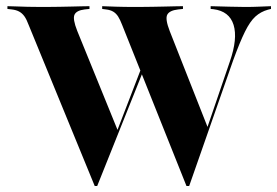

<svg xmlns="http://www.w3.org/2000/svg" viewBox="-20 -591 896 621"><path d="M583.1 10.5 375 -510.5Q368.5 -527.4 362.1 -537.5Q355.6 -547.6 346.4 -553.2Q337.1 -558.9 322.6 -560.5L310.5 -562.1V-571Q326.6 -570.2 354.4 -569.4Q382.3 -568.5 416.9 -568.5H424.2H428.2Q451.6 -568.5 473 -569Q494.4 -569.4 512.9 -569.8Q531.5 -570.2 546.4 -570.6Q561.3 -571 571.8 -571V-562.1L556.5 -560.5Q528.2 -557.3 521 -543.5Q513.7 -529.8 529 -490.3L654 -173.4L646.8 -167.7L723.4 -391.9Q749.2 -466.1 735.5 -510.5Q721.8 -554.8 670.2 -561.3L661.3 -562.1V-571Q695.2 -570.2 721 -569.4Q746.8 -568.5 771.8 -568.5Q797.6 -568.5 816.5 -569.4Q835.5 -570.2 856.5 -571V-562.1L846.8 -559.7Q823.4 -553.2 806 -537.5Q788.7 -521.8 772.2 -488.3Q755.6 -454.8 733.9 -395.2L591.9 10.5ZM286.3 10.5 72.6 -510.5Q66.1 -528.2 58.9 -538.3Q51.6 -548.4 41.9 -553.6Q32.3 -558.9 17.7 -560.5L4 -562.1V-571Q15.3 -571 31.9 -570.2Q48.4 -569.4 69.4 -569Q90.3 -568.5 112.9 -568.5H122.6H128.2Q151.6 -568.5 172.6 -569Q193.5 -569.4 211.7 -569.8Q229.8 -570.2 244.4 -570.6Q258.9 -571 269.4 -571V-562.1L254 -560.5Q227.4 -557.3 221 -543.5Q214.5 -529.8 229.8 -491.1L363.7 -162.1L353.2 -153.2L449.2 -402.4L454.8 -390.3L294.4 10.5Z"/></svg>

Font: Playfair 144pt SemiCondensed ExtraBold
Style: Regular
Weight: 800
Width: 4
Designer: Claus Eggers Sørensen
Foundry: Claus Eggers Sørensen
Version: Version 2.203